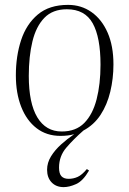

<svg xmlns="http://www.w3.org/2000/svg" viewBox="-20 -543 530 787"><path d="M241 224Q210 224 191.5 204.5Q173 185 173 153Q173 124 189 98Q205 72 230.5 49Q256 26 284 7Q260 14 228 14Q171 14 130 -17.5Q89 -49 67 -105Q45 -161 45 -234Q45 -313 66.5 -378.5Q88 -444 135 -483.5Q182 -523 259 -523Q313 -523 355 -493.5Q397 -464 421 -409.5Q445 -355 445 -279Q445 -221 432 -167Q419 -113 392 -72Q365 -31 322 -8Q282 27 252 62Q222 97 222 144Q222 169 232 179.5Q242 190 261 190Q281 190 298.5 182Q316 174 336 150L345 156Q320 199 292 211.5Q264 224 241 224ZM233 -4Q291 -4 325.5 -39Q360 -74 376 -136Q392 -198 392 -278Q392 -390 360 -447.5Q328 -505 254 -505Q196 -505 162 -470Q128 -435 113 -373.5Q98 -312 98 -232Q98 -120 133 -62Q168 -4 233 -4Z"/></svg>

Font: Display Extralight
Style: Italic
Weight: 200
Italic angle: -2°
Designer: Latin by Veronika Burian and Jose Scaglione. Greek by Irene Vlachou. Cyrillic by Vera Evstafieva
Foundry: TypeTogether
Version: Version 3.002